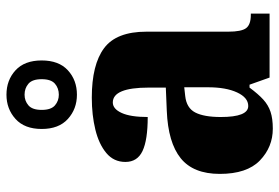

<svg xmlns="http://www.w3.org/2000/svg" viewBox="-155 -699 864 594"><g transform="rotate(-90 277.0 -402.0)"><path d="M176 10Q119 10 77.5 -30Q36 -70 36 -154Q36 -236 84.5 -275Q133 -314 231 -318L303 -321V-374Q303 -485 257 -485Q237 -485 224.5 -457.5Q212 -430 212 -377Q141 -377 107 -393Q73 -409 73 -446Q73 -482 100.5 -505Q128 -528 173 -539Q218 -550 272 -550Q374 -550 425 -512Q476 -474 476 -381V-128Q476 -87 487 -72.5Q498 -58 528 -58H532V0H334L312 -62H303Q283 -35 266 -19.5Q249 -4 228 3Q207 10 176 10ZM246 -66Q272 -66 288 -100.5Q304 -135 304 -191V-264L277 -261Q240 -257 226 -230Q212 -203 212 -151Q212 -66 246 -66ZM281 -596Q237 -596 206 -624Q175 -652 175 -705Q175 -758 206 -786Q237 -814 281 -814Q326 -814 356.5 -786Q387 -758 387 -705Q387 -652 356.5 -624Q326 -596 281 -596ZM281 -652Q301 -652 315 -664Q329 -676 329 -705Q329 -734 315 -746Q301 -758 281 -758Q262 -758 248 -746Q234 -734 234 -705Q234 -676 248 -664Q262 -652 281 -652Z"/></g></svg>

Font: Noto Serif Hebrew Condensed Black
Style: Regular
Weight: 900
Width: 3
Designer: Monotype Design Team
Foundry: Monotype Imaging Inc.
Version: Version 2.004; ttfautohint (v1.8.4.7-5d5b)